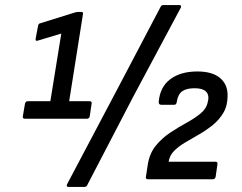

<svg xmlns="http://www.w3.org/2000/svg" viewBox="-20 -705 951 755"><path d="M79 -238Q67 -238 70 -249L78 -296Q80 -307 89 -307H178L221 -573L131 -546Q119 -541 120 -552L129 -600Q130 -607 132 -610Q134 -613 140 -614L275 -656Q278 -657 281.5 -657.5Q285 -658 288 -658H301Q308 -658 306 -648L252 -307H332Q343 -307 340 -296L333 -248Q331 -238 321 -238ZM249 30Q239 30 244 19L438 -348L612 -679Q615 -685 622 -685H685Q690 -685 691.5 -682.5Q693 -680 691 -675L504 -325L323 23Q320 30 312 30ZM563 0Q551 0 554 -11L561 -57Q568 -102 592.5 -132Q617 -162 649.5 -183.5Q682 -205 714 -222.5Q746 -240 769 -259Q792 -278 797 -304L799 -313Q802 -334 789 -346Q776 -358 745 -358Q714 -358 697 -346.5Q680 -335 675 -304Q674 -293 665 -293H614Q604 -293 604 -304Q609 -363 649.5 -393.5Q690 -424 756 -424Q814 -424 844.5 -399Q875 -374 875 -330Q875 -290 859 -262.5Q843 -235 818 -214.5Q793 -194 764.5 -177.5Q736 -161 709.5 -145.5Q683 -130 665 -112Q647 -94 643 -69H827Q837 -69 835 -59L828 -10Q826 0 816 0Z"/></svg>

Font: Sofia Sans Semi Condensed Medium
Style: Italic
Weight: 500
Italic angle: -9°
Version: Version 4.100